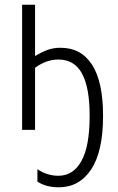

<svg xmlns="http://www.w3.org/2000/svg" viewBox="-20 -552 501 816"><path d="M139 220V167Q180 195 228 195Q291 195 326 132.5Q361 70 361 -60Q361 -180 328.5 -239.5Q296 -299 228 -299Q177 -299 129 -264V0H74V-532H129V-314Q156 -330 181 -339.5Q206 -349 237 -349Q325 -349 371.5 -276.5Q418 -204 418 -60Q418 92 367.5 168Q317 244 230 244Q176 244 139 220Z"/></svg>

Font: Noto Sans Display Light Narrow
Style: Regular
Weight: 300
Width: 4
Designer: Monotype Design team
Foundry: Monotype Imaging Inc.
Version: Version 1.000